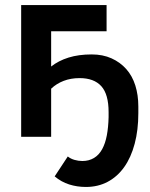

<svg xmlns="http://www.w3.org/2000/svg" viewBox="-20 -543 597 762"><path d="M64 0V-523H403V-419H183V-279Q212 -302 252 -314.5Q292 -327 344 -327Q388 -327 422.5 -311.5Q457 -296 481 -269Q505 -242 517 -204Q529 -166 529 -120V-94Q529 -27 514.5 27.5Q500 82 473 120Q446 158 407.5 178.5Q369 199 321 199Q286 199 254.5 189Q223 179 197 157L249 78Q260 87 275.5 91.5Q291 96 307 96Q333 96 353 84Q373 72 385.5 49Q398 26 404 -6Q410 -38 411 -78V-98Q411 -169 382 -201Q353 -233 296 -233Q261 -233 232.5 -222Q204 -211 183 -191V0Z"/></svg>

Font: Rising Sun SemiBold
Style: Regular
Weight: 600
Designer: Matt McInerney, Pablo Impallari, Rodrigo Fuenzalida (Raleway font), Stephen Hutchings (Greek), Cristiano Sobral (main ch
Foundry: The Rising Sun Project Authors
Version: Version 4.327; ttfautohint (v1.8.4.7-5d5b-dirty)